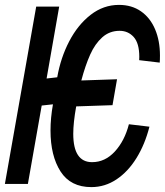

<svg xmlns="http://www.w3.org/2000/svg" viewBox="-34 -752 674 785"><path d="M172.5 -218.5Q172.5 -269.5 182.5 -325.5L136.5 -320.5L80 0H-14L114 -725H208L156.5 -431L200 -436Q214 -516 249.2 -583.5Q284.5 -651 336.8 -691.5Q389 -732 452.5 -732Q504.5 -732 542.2 -705.8Q580 -679.5 600 -632.5Q620 -585.5 620 -525Q620 -506 619 -496L535 -506L535.5 -519.5Q535.5 -575 512.8 -600.5Q490 -626 455 -626Q414 -626 384.2 -599.5Q354.5 -573 334.8 -529Q315 -485 298.5 -423L444.5 -428L426 -322L277.5 -317Q265.5 -250 265.5 -205Q265.5 -89 342.5 -89Q395.5 -89 435.5 -132.5Q475.5 -176 493 -244L577 -234Q558.5 -161.5 524 -105.8Q489.5 -50 442.2 -18.5Q395 13 339.5 13Q254.5 13 213.5 -51Q172.5 -115 172.5 -218.5Z"/></svg>

Font: JuliaMono ExtraBoldItalic
Style: Regular
Weight: 800
Italic angle: -9°
Monospace: yes
Designer: cormullion
Foundry: corm
Version: Version 0.049; ttfautohint (v1.8.4)